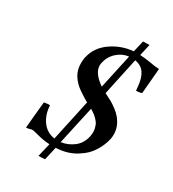

<svg xmlns="http://www.w3.org/2000/svg" viewBox="-179 -747 838 932"><g transform="rotate(30 240.0 -281.0)"><path d="M291 -238.8 244.1 -24.9Q281.7 -29.8 313.2 -53.7Q344.7 -77.6 354 -120.1Q356.4 -132.3 356.7 -143.8Q356.9 -155.3 354.7 -164.6Q352.5 -173.8 349.4 -182.1Q346.2 -190.4 340.6 -197.5Q335 -204.6 329.6 -210.2Q324.2 -215.8 317.1 -221.4Q310.1 -227.1 304.2 -230.7Q298.3 -234.4 291 -238.8ZM282.2 -357.9 324.2 -550.8Q288.1 -546.4 259.8 -520.8Q231.4 -495.1 223.1 -455.1Q212.9 -405.3 282.2 -357.9ZM480 -570.8Q477.5 -550.3 467.8 -429.2Q455.6 -423.8 436 -423.8Q435.5 -427.2 435.1 -434.8Q434.6 -442.4 434.1 -445.8Q429.7 -492.7 412.1 -518.3Q394.5 -543.9 358.9 -549.8L314 -339.8Q339.4 -327.1 353.3 -319.6Q367.2 -312 386.5 -297.6Q405.8 -283.2 418.9 -267.1Q457.5 -218.3 446.8 -161.1L445.8 -157.2Q438.5 -123.5 416.5 -87.2Q394.5 -50.8 356.9 -26.9Q307.6 8.3 236.8 11.2L220.2 85Q200.7 86.9 184.1 86.9L202.1 11.2Q168.9 9.8 136.7 1.2Q104.5 -7.3 99.1 -7.8Q92.3 -8.3 82.5 -5.1Q72.8 -2 63 -2Q64.5 -15.6 68.8 -66.2Q73.2 -116.7 77.1 -150.9Q79.1 -151.4 82.5 -151.9Q85.9 -152.3 87.9 -152.8Q105 -155.3 109.9 -153.8Q112.3 -103 138.4 -67.1Q164.6 -31.2 209 -24.9L258.8 -255.9Q239.7 -266.6 231 -272.2Q222.2 -277.8 205.3 -289.3Q188.5 -300.8 176.5 -313.2Q164.6 -325.7 155.8 -339.8Q132.8 -376 139.2 -428.2Q139.2 -435.1 142.1 -443.8Q156.2 -503.4 210.9 -541Q265.6 -578.6 331.1 -584L346.2 -647.9Q356 -648.9 381.8 -648.9L367.2 -584Q397.5 -582.5 421.9 -578.1Q462.9 -570.8 480 -570.8Z"/></g></svg>

Font: Common Serif Medium
Style: Italic
Weight: 500
Italic angle: -12°
Designer: Philipp H. Poll, Khaled Hosny
Foundry: Stefan Peev, Context Ltd.
Version: Version 1.026